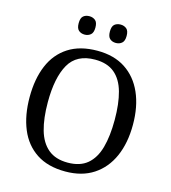

<svg xmlns="http://www.w3.org/2000/svg" viewBox="-131 -1014 1004 1129"><g transform="rotate(15 371.0 -449.5)"><path d="M371 10Q265 10 195 -36Q125 -82 90.5 -165Q56 -248 56 -359Q56 -470 90.5 -552Q125 -634 195.5 -679.5Q266 -725 372 -725Q473 -725 542.5 -679.5Q612 -634 648.5 -551.5Q685 -469 685 -358Q685 -247 648.5 -164.5Q612 -82 542 -36Q472 10 371 10ZM371 -44Q446 -44 490.5 -81.5Q535 -119 554.5 -189Q574 -259 574 -358Q574 -457 554.5 -527Q535 -597 490.5 -634Q446 -671 372 -671Q260 -671 213.5 -589Q167 -507 167 -358Q167 -259 187 -189Q207 -119 252 -81.5Q297 -44 371 -44ZM463 -797Q441 -797 426.5 -809.5Q412 -822 412 -853Q412 -885 426.5 -897Q441 -909 463 -909Q484 -909 499 -897Q514 -885 514 -853Q514 -822 499 -809.5Q484 -797 463 -797ZM273 -797Q251 -797 236.5 -809.5Q222 -822 222 -853Q222 -885 236.5 -897Q251 -909 273 -909Q294 -909 309 -897Q324 -885 324 -853Q324 -822 309 -809.5Q294 -797 273 -797Z"/></g></svg>

Font: Noto Serif Georgian
Style: Regular
Weight: 400
Designer: Monotype Design Team, Akaki Razmadze
Foundry: Google LLC
Version: Version 2.002